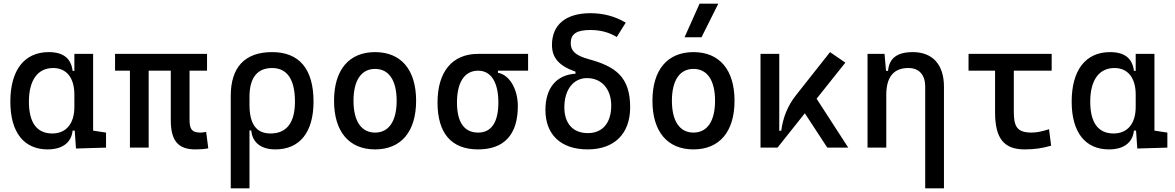

<svg xmlns="http://www.w3.org/2000/svg" viewBox="-20 -815 6485 1060"><path d="M243.2 9.8C321.3 9.8 373.5 -24.9 380.9 -93.8H392.6L399.4 4.9L565.4 0V-83L494.1 -93.8V-517.6H390.6V-423.8H380.9C372.6 -493.2 329.1 -527.3 249 -527.3C114.3 -527.3 37.1 -427.7 37.1 -253.9C37.1 -84 112.3 9.8 243.2 9.8ZM390.6 -224.6C390.6 -132.3 345.2 -78.1 268.6 -78.1C183.6 -78.1 139.6 -137.7 139.6 -253.9C139.6 -372.1 188 -439.5 273.4 -439.5C347.2 -439.5 390.6 -385.3 390.6 -293Z M1058.6 9.8C1089.4 9.8 1105.5 8.3 1129.9 3.9L1118.2 -86.9C1105.5 -84.5 1096.7 -83 1087.9 -83C1036.1 -83 1026.4 -105 1026.4 -156.2V-424.8H1123V-517.6H615.2V-424.8H697.3V0H800.8V-424.8H922.9V-151.4C922.9 -38.6 962.9 9.8 1058.6 9.8Z M1500 9.8C1634.3 9.8 1710.9 -84 1710.9 -253.9C1710.9 -433.6 1632.8 -527.3 1482.4 -527.3C1332 -527.3 1253.9 -444.3 1253.9 -285.6V224.6H1357.4V-94.7H1367.2C1373.5 -25.4 1424.3 9.8 1500 9.8ZM1357.4 -237.3V-281.2C1357.4 -385.3 1400.4 -439.5 1482.4 -439.5C1565.4 -439.5 1608.4 -376 1608.4 -253.9C1608.4 -137.7 1562.5 -78.1 1473.6 -78.1C1395 -78.1 1357.4 -129.9 1357.4 -237.3Z M2050.8 9.8C2194.3 9.8 2277.3 -87.9 2277.3 -258.8C2277.3 -429.7 2194.3 -527.3 2050.8 -527.3C1907.2 -527.3 1824.2 -429.7 1824.2 -258.8C1824.2 -87.9 1907.2 9.8 2050.8 9.8ZM2050.8 -83C1974.6 -83 1931.6 -146.5 1931.6 -258.8C1931.6 -371.1 1974.6 -434.6 2050.8 -434.6C2127 -434.6 2169.9 -371.1 2169.9 -258.8C2169.9 -146.5 2127 -83 2050.8 -83Z M2619.6 9.8C2763.7 9.8 2838.9 -72.3 2838.9 -229.5C2838.9 -323.7 2792 -402.8 2729 -413.1V-424.8H2895.5V-517.6H2619.6C2477.5 -517.6 2395.5 -419.9 2395.5 -249C2395.5 -79.1 2472.2 9.8 2619.6 9.8ZM2619.6 -83C2543 -83 2502.9 -140.1 2502.9 -249C2502.9 -361.3 2544.9 -424.8 2619.6 -424.8C2690.9 -424.8 2731.4 -361.3 2731.4 -249C2731.4 -140.1 2692.9 -83 2619.6 -83Z M3224.1 9.8C3371.6 9.8 3459 -76.2 3459 -222.7C3459 -391.6 3377 -448.2 3230.5 -488.3C3156.7 -508.3 3130.9 -534.2 3130.9 -576.7C3130.9 -627.9 3163.1 -649.4 3239.3 -649.4C3295.4 -649.4 3343.8 -636.2 3384.8 -610.4L3434.6 -689.9C3375.5 -725.1 3311 -742.2 3239.3 -742.2C3104.5 -742.2 3027.3 -678.7 3027.3 -566.9C3027.3 -495.6 3066.4 -451.2 3157.2 -419.4V-408.2C3051.3 -401.4 2991.2 -328.6 2991.2 -208C2991.2 -70.8 3077.6 9.8 3224.1 9.8ZM3225.1 -80.1C3143.6 -80.1 3095.7 -132.8 3095.7 -222.7C3095.7 -319.8 3145.5 -383.8 3220.7 -383.8C3301.3 -383.8 3354.5 -323.7 3354.5 -232.4C3354.5 -136.2 3306.6 -80.1 3225.1 -80.1Z M3808.6 9.8C3952.1 9.8 4035.2 -87.9 4035.2 -258.8C4035.2 -429.7 3952.1 -527.3 3808.6 -527.3C3665 -527.3 3582 -429.7 3582 -258.8C3582 -87.9 3665 9.8 3808.6 9.8ZM3808.6 -83C3732.4 -83 3689.5 -146.5 3689.5 -258.8C3689.5 -371.1 3732.4 -434.6 3808.6 -434.6C3884.8 -434.6 3927.7 -371.1 3927.7 -258.8C3927.7 -146.5 3884.8 -83 3808.6 -83ZM3759.3 -609.4H3853L3945.8 -794.9H3842.3Z M4178.7 0H4272.5L4423.3 -189.5L4547.4 0H4663.1L4488.3 -270L4647 -469.2L4562.5 -527.3L4374 -288.6C4327.6 -230 4302.7 -165 4293 -93.3H4282.2V-517.6H4178.7Z M5087.9 224.6H5191.4V-336.9C5191.4 -458 5128.9 -527.3 5019.5 -527.3C4932.6 -527.3 4888.7 -493.2 4882.8 -423.8H4871.6L4863.3 -517.6H4769.5V0H4873V-291C4873 -390.6 4914.1 -439.5 4995.1 -439.5C5053.7 -439.5 5087.9 -402.3 5087.9 -336.9Z M5636.7 9.8C5689.5 9.8 5732.9 3.9 5783.2 -10.7L5771.5 -101.6C5731.9 -88.9 5702.6 -83 5675.8 -83C5592.8 -83 5577.1 -118.2 5577.1 -200.2V-424.8H5786.1V-517.6H5327.1V-424.8H5473.6V-195.3C5473.6 -51.8 5521.5 9.8 5636.7 9.8Z M6102.5 9.8C6180.7 9.8 6232.9 -24.9 6240.2 -93.8H6252L6258.8 4.9L6424.8 0V-83L6353.5 -93.8V-517.6H6250V-423.8H6240.2C6231.9 -493.2 6188.5 -527.3 6108.4 -527.3C5973.6 -527.3 5896.5 -427.7 5896.5 -253.9C5896.5 -84 5971.7 9.8 6102.5 9.8ZM6250 -224.6C6250 -132.3 6204.6 -78.1 6127.9 -78.1C6043 -78.1 5999 -137.7 5999 -253.9C5999 -372.1 6047.4 -439.5 6132.8 -439.5C6206.5 -439.5 6250 -385.3 6250 -293Z"/></svg>

Font: Cascadia Code PL
Style: Regular
Weight: 400
Monospace: yes
Designer: Aaron Bell
Foundry: Saja Typeworks
Version: Version 2404.023